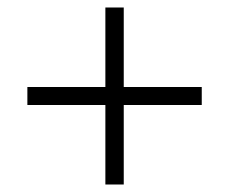

<svg xmlns="http://www.w3.org/2000/svg" viewBox="-20 -609 612 512"><path d="M261 -329V-117H310V-329H518V-377H310V-589H261V-377H53V-329Z"/></svg>

Font: Noto Sans Sinhala UI Light
Style: Regular
Weight: 300
Designer: Jelle Bosma - Monotype Design Team
Foundry: Monotype Imaging Inc.
Version: Version 2.006